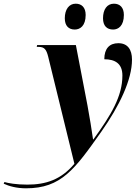

<svg xmlns="http://www.w3.org/2000/svg" viewBox="-183 -780 752 1040"><path d="M430 -620C458 -620 488 -640 488 -699C488 -740 466 -760 434 -760C397 -760 375 -729 375 -681C375 -640 396 -620 430 -620ZM222 -620C251 -620 281 -640 281 -699C281 -740 259 -760 227 -760C191 -760 168 -729 168 -681C168 -640 189 -620 222 -620ZM-42 240C149 240 222 137 366 -67C463 -205 532 -347 532 -457C532 -512 508 -546 458 -546C410 -546 382 -517 382 -459C440 -459 480 -436 480 -371C480 -259 420 -159 323 -25H321C315 -68 301 -156 291 -208L228 -536H18L16 -526H26C57 -526 68 -513 78 -473L220 107C148 193 66 220 -35 220C-96 220 -139 212 -159 206L-163 215C-135 228 -94 240 -42 240Z"/></svg>

Font: Noto Serif Display
Style: Bold Italic
Weight: 700
Italic angle: -12°
Designer: Monotype Design Team
Foundry: Monotype Imaging Inc.
Version: Version 2.009